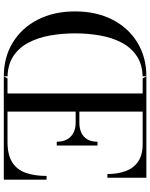

<svg xmlns="http://www.w3.org/2000/svg" viewBox="90 -880 790 1010"><g transform="rotate(90 485.0 -375.0)"><path d="M155.5 -375Q155.5 -443 166.8 -506.8Q178 -570.5 204.8 -621Q231.5 -671.5 277.2 -701Q323 -730.5 392 -730.5L382.5 -750Q281 -750 203.8 -702.8Q126.5 -655.5 83.2 -571Q40 -486.5 40 -375Q40 -263.5 83.2 -179Q126.5 -94.5 203.8 -47.2Q281 0 382.5 0L392 -19.5Q323 -19.5 277.2 -49Q231.5 -78.5 204.8 -129Q178 -179.5 166.8 -243.2Q155.5 -307 155.5 -375ZM381.5 0V-19.5H471.5V-730.5H381.5V-750H915V-545H895.5Q895.5 -598.5 880.2 -640.5Q865 -682.5 830.2 -706.5Q795.5 -730.5 737 -730.5H567V-19.5H726.5Q795 -19.5 834 -44.5Q873 -69.5 889.2 -115.5Q905.5 -161.5 905.5 -225H925V0ZM725.5 -278.5Q725.5 -312 712.5 -334Q699.5 -356 677.2 -367Q655 -378 626.5 -378H543.5V-397.5H626.5Q655 -397.5 677.2 -407.5Q699.5 -417.5 712.5 -438.5Q725.5 -459.5 725.5 -493H745.5V-278.5Z"/></g></svg>

Font: Bodoni Moda 11pt
Style: Regular
Weight: 400
Version: Version 2.004